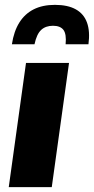

<svg xmlns="http://www.w3.org/2000/svg" viewBox="-20 -770 386 790"><path d="M16 0 87 -511H264L193 0ZM29 -588Q37 -641 59.5 -677Q82 -713 118.5 -731.5Q155 -750 206 -750Q259 -750 292 -731.5Q325 -713 338 -677Q351 -641 344 -588H250Q254 -630 241 -647Q228 -664 198 -664Q168 -664 149.5 -647Q131 -630 122 -588Z"/></svg>

Font: Chivo Medium ExtraBold
Style: Italic
Weight: 800
Italic angle: -8.05°
Version: Version 2.002